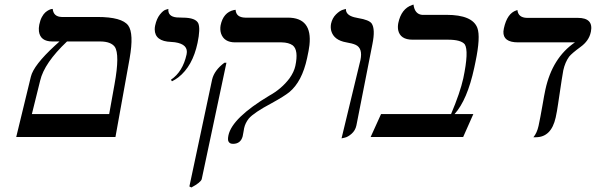

<svg xmlns="http://www.w3.org/2000/svg" viewBox="-20 -598 2601 838"><path d="M272.5 -417Q173.3 -323.2 155.3 -246.1L119.1 -100.1H456.5L480 -231Q503.4 -360.4 481 -393.6Q463.9 -416.5 418.5 -417ZM50.8 0 114.7 -263.2Q126.5 -313 219.7 -398.9Q230.5 -408.7 239.7 -417H208.5Q155.8 -417 149.9 -461.4Q148.4 -475.1 151.4 -490.2Q155.3 -509.8 162.8 -523.7Q170.4 -537.6 178.2 -544.2Q186 -550.8 193.4 -554.4Q200.7 -558.1 205.1 -558.6L210 -559.1Q213.4 -524.9 249.5 -523.9H405.3Q512.2 -523.9 539.6 -486.8Q564.9 -452.1 545.9 -343.8Q545.4 -341.8 545.4 -340.8L483.9 0Z M730.5 -243.2 726.1 -250Q777.8 -284.7 794.4 -360.8Q803.7 -404.8 743.2 -413.6Q734.9 -414.6 727.1 -415Q655.8 -417.5 655.3 -469.7Q655.3 -478.5 657.2 -486.8Q663.6 -516.6 678 -534.7Q692.4 -552.7 703.6 -555.7L714.8 -559.1Q711.9 -525.9 751 -522Q760.3 -521 777.3 -521Q834.5 -521 845.7 -495.6Q855 -472.2 842.3 -411.1Q820.8 -309.1 758.3 -260.3Q744.6 -250 730.5 -243.2Z M815.4 220.2 806.6 215.8 905.8 -251Q915.5 -291.5 959.5 -324.2H968.3L860.4 184.1Q855.5 198.7 815.4 220.2ZM1045.4 -38.1Q1044.9 -35.2 1043.5 -26.4Q1040.5 -11.2 1039.1 -2.9Q1030.3 29.3 998 29.8Q994.1 29.8 991 29.3Q987.8 28.8 985.4 27.6Q982.9 26.4 981.2 24.7Q979.5 22.9 978 20.8Q976.6 18.6 975.8 15.6Q975.1 12.7 975.1 9Q975.1 5.4 975.6 1.2Q976.1 -2.9 977.1 -7.8Q993.7 -83.5 1154.8 -180.2Q1209 -210 1243.7 -256.3Q1263.2 -283.7 1269 -310.1Q1283.7 -378.9 1257.8 -399.9Q1240.2 -412.6 1209 -413.1H1006.3Q958 -413.1 944.8 -451.7Q939.5 -468.8 942.9 -487.8Q954.6 -543.9 1001 -554.2Q1008.8 -555.2 1008.3 -555.2Q1010.3 -522 1050.3 -521H1236.3Q1343.8 -521 1330.6 -400.9Q1328.1 -378.9 1320.3 -344.2Q1298.3 -241.7 1242.7 -195.8Q1220.2 -177.7 1166 -147.9Q1087.9 -106.4 1065.9 -80.6Q1050.3 -61 1045.4 -38.1Z M1470.7 5.9 1553.2 -335.9Q1564 -387.7 1532.2 -402.3Q1518.1 -408.7 1491.7 -413.1Q1437.5 -422.4 1425.8 -462.9Q1421.9 -478 1424.8 -494.1Q1430.2 -519 1446.5 -535.2Q1462.9 -551.3 1476.1 -555.2L1489.7 -559.1Q1488.8 -532.7 1525.4 -522.9Q1531.7 -521.5 1543.5 -519Q1590.8 -511.2 1602.1 -495.6Q1618.7 -471.2 1605.5 -405.8L1535.6 -50.8Q1530.8 -28.3 1514.6 -14.2Q1498.5 0 1484.4 2.9Z M1928.7 -533.2Q2042 -533.2 2063.5 -476.1Q2078.1 -437 2055.2 -327.6Q2053.2 -317.4 2049.8 -301.8Q2019.5 -161.6 1963.9 -100.1H2045.9L2001.5 0H1597.7L1643.1 -100.1H1948.7Q1988.3 -193.8 2002 -255.9Q2027.3 -376 2008.3 -404.8Q1991.7 -424.8 1935.1 -424.8H1780.8Q1726.6 -424.8 1717.8 -466.8Q1715.3 -481 1718.3 -497.1Q1731.4 -560.1 1778.8 -576.2Q1784.7 -577.6 1784.7 -578.1Q1790 -536.6 1821.8 -533.2Z M2438.5 -291Q2435.5 -277.8 2416 -145.5Q2411.1 -110.8 2405.3 -85Q2386.2 0.5 2319.3 1H2308.1Q2323.7 -17.6 2330.6 -48.8Q2337.9 -82.5 2347.7 -138.7Q2355.5 -184.6 2360.4 -207Q2390.6 -345.7 2489.3 -413.1H2241.2Q2174.8 -413.1 2177.2 -460.9Q2177.7 -467.8 2179.2 -474.1Q2193.4 -540 2233.9 -552.7Q2237.8 -553.7 2238.3 -554.2Q2241.7 -521 2279.8 -520H2502Q2570.8 -520 2559.1 -460Q2558.6 -458.5 2558.6 -458Q2550.8 -419.9 2513.7 -393.1Q2475.6 -365.2 2463.9 -350.6Q2446.3 -326.2 2438.5 -291Z"/></svg>

Font: Linux Biolinum Capitals O
Style: Italic Samll Caps
Weight: 400
Italic angle: -12°
Designer: Philipp H. Poll
Foundry: Philipp H. Poll
Version: Version 0.6.2